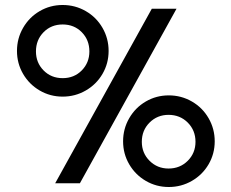

<svg xmlns="http://www.w3.org/2000/svg" viewBox="-20 -734 925 769"><path d="M48 -530Q48 -580 72.5 -622.5Q97 -665 139 -689.5Q181 -714 231 -714Q281 -714 323.5 -689.5Q366 -665 390.5 -622.5Q415 -580 415 -530Q415 -480 390.5 -438Q366 -396 323.5 -371.5Q281 -347 231 -347Q181 -347 139 -371.5Q97 -396 72.5 -438Q48 -480 48 -530ZM588 -699H687L300 0H201ZM338 -528Q338 -574 307.5 -605Q277 -636 231 -636Q185 -636 154.5 -605Q124 -574 124 -528Q124 -483 154.5 -452Q185 -421 231 -421Q277 -421 307.5 -452Q338 -483 338 -528ZM473 -168Q473 -218 497.5 -260.5Q522 -303 564 -327.5Q606 -352 656 -352Q706 -352 748.5 -327.5Q791 -303 815.5 -260.5Q840 -218 840 -168Q840 -118 815.5 -76Q791 -34 748.5 -9.5Q706 15 656 15Q606 15 564 -9.5Q522 -34 497.5 -76Q473 -118 473 -168ZM763 -166Q763 -212 732 -243Q701 -274 655 -274Q610 -274 579 -243Q548 -212 548 -166Q548 -121 579 -90Q610 -59 655 -59Q701 -59 732 -90Q763 -121 763 -166Z"/></svg>

Font: Prompt
Style: Regular
Weight: 400
Designer: Katatrad Team
Foundry: CadsonDemak
Version: Version 1.001